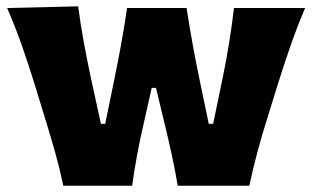

<svg xmlns="http://www.w3.org/2000/svg" viewBox="-20 -593 996 613"><path d="M182.1 0Q170.9 -53.7 155.8 -107.7Q140.6 -161.6 123.5 -216.3L92.8 -316.9Q73.2 -380.4 51.8 -442.1Q30.3 -503.9 2.9 -567.4L229.5 -572.8Q236.8 -516.6 248 -455.6Q259.3 -394.5 271.5 -337.9L302.2 -197.8H315.9L345.2 -340.3Q356.9 -397.5 367.2 -453.9Q377.4 -510.3 385.7 -567.4H575.7Q584 -512.7 594.5 -454.8Q605 -397 616.7 -340.8L646.5 -197.8H660.6L690.9 -344.2Q702.1 -397.9 711.7 -457.5Q721.2 -517.1 727.1 -567.4H954.1Q927.2 -503.9 905.8 -441.7Q884.3 -379.4 864.7 -316.9L834 -217.3Q816.4 -162.1 801.8 -107.2Q787.1 -52.2 775.9 0H547.4Q539.6 -47.4 528.6 -97.9Q517.6 -148.4 506.3 -194.8L478 -312.5H464.4L437.5 -192.9Q415.5 -98.6 401.9 0Z"/></svg>

Font: Pinar DS1 ExtraBold
Style: Regular
Weight: 800
Designer: Amin Abedi
Version: Version 3.000